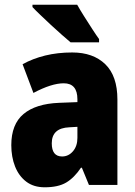

<svg xmlns="http://www.w3.org/2000/svg" viewBox="-20 -786 573 816"><path d="M287 -563Q376 -563 427.5 -513Q479 -463 479 -363V0H358L328 -73H324Q295 -30 261 -10Q227 10 170 10Q123 10 91.5 -14Q60 -38 44 -78.5Q28 -119 28 -169Q28 -258 80 -301.5Q132 -345 231 -349L309 -352V-364Q309 -432 251 -432Q199 -432 122 -391L76 -513Q119 -537 172 -550Q225 -563 287 -563ZM275 -245Q200 -242 200 -177Q200 -121 244 -121Q271 -121 290 -143Q309 -165 309 -200V-247ZM308 -766Q319 -746 337 -717.5Q355 -689 372.5 -662Q390 -635 401 -620V-606H280Q266 -618 243.5 -637.5Q221 -657 196.5 -680Q172 -703 151 -723Q130 -743 118 -756V-766Z"/></svg>

Font: Noto Sans Lao Condensed Black
Style: Regular
Weight: 900
Width: 3
Designer: Monotype Design Team
Foundry: Monotype Imaging Inc.
Version: Version 2.003; ttfautohint (v1.8.4.7-5d5b)